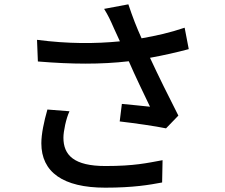

<svg xmlns="http://www.w3.org/2000/svg" viewBox="-20 -823 1040 887"><path d="M833 -695C765 -672 703 -658 634 -646C611 -697 593 -743 573 -803L461 -782C480 -751 489 -732 506 -693L534 -632C421 -621 296 -620 151 -639L155 -539C312 -526 446 -525 575 -540C604 -473 646 -386 673 -330C641 -333 580 -340 543 -343L533 -262C602 -254 700 -240 747 -230L804 -289C762 -371 710 -476 673 -556C734 -567 796 -581 852 -596ZM199 -317C183 -261 171 -204 171 -161C171 -28 271 44 466 44C597 44 670 31 729 20L731 -83C660 -70 601 -56 467 -56C322 -56 273 -106 273 -187C273 -216 285 -275 301 -309Z"/></svg>

Font: Spoqa Han Sans Neo Medium
Style: Regular
Weight: 500
Designer: [Spoqa Han Sans Neo] Dong-huui Kim  Younghwa Kang  Yujin Lee  [Noto Sans] Ryoko NISHIZUKA  (kana & ideographs); Paul D. 
Foundry: Spoqa (http://www.spoqa-han-sans.com)
Version: Version 1.000